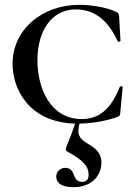

<svg xmlns="http://www.w3.org/2000/svg" viewBox="-20 -500 573 795"><path d="M476 -140C439 -48 391 -7 318 -7C189 -7 135 -134 135 -251C135 -373 194 -461 294 -461C370 -461 426 -418 467 -330C469 -325 479 -327 479 -331L473 -434C471 -444 470 -447 461 -451C422 -470 356 -480 309 -480C151 -480 32 -375 32 -236C32 -134 97 6 291 12C277 54 274 60 257 102C250 120 251 124 263 130C326 165 347 189 347 224C347 243 337 253 321 253C273 253 299 195 249 195C229 195 213 212 213 230C213 261 240 275 284 275C368 275 400 219 400 173C400 133 373 112 345 96C306 73 298 56 309 12C354 11 409 4 464 -15C476 -20 477 -22 478 -33L488 -139C488 -143 479 -145 476 -140Z"/></svg>

Font: Cormorant SC Semi
Style: Regular
Weight: 600
Designer: Christian Thalmann (Catharsis Fonts)
Version: Version 1.000;PS 001.000;hotconv 1.0.70;makeotf.lib2.5.58329